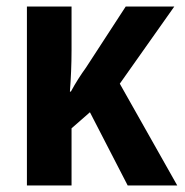

<svg xmlns="http://www.w3.org/2000/svg" viewBox="-20 -565 563 585"><path d="M511 -545H363L242 -359C226 -337 210 -312 196 -286H193C196 -325 198 -368 198 -412V-545H62V0H198V-174L254 -223L369 0H520L345 -310Z"/></svg>

Font: Noto Sans Display SemiCondensed
Style: Bold
Weight: 700
Width: 4
Designer: Monotype Design Team
Foundry: Monotype Imaging Inc.
Version: Version 1.900